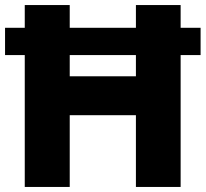

<svg xmlns="http://www.w3.org/2000/svg" viewBox="-22 -740 814 760"><path d="M76 0V-522H-2V-630H76V-720H254V-630H516V-720H693V-630H772V-522H693V0H516V-284H254V0ZM254 -438H516V-522H254Z"/></svg>

Font: Kufam
Style: Bold
Weight: 700
Designer: Wael Morcos, Artur Schmal
Foundry: Original Type
Version: Version 1.300; ttfautohint (v1.8.3)